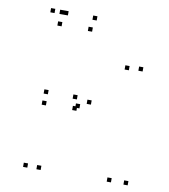

<svg xmlns="http://www.w3.org/2000/svg" viewBox="-84 -811 787 893"><g transform="rotate(10 310.0 -365.0)"><path d="M296 -303.5V-323.5H276V-303.5ZM500 10V-10H480V10ZM579 10V-10H559V10ZM345.5 -330V-350H325.5V-330ZM168 -720V-740H148V-720ZM105 -720V-740H85V-720ZM105 10V-10H85V10ZM168 10V-10H148V10ZM140 -290V-310H120V-290ZM284 -290V-310H264V-290ZM555.5 -523.5V-543.5H535.5V-523.5ZM304 -720V-740H284V-720ZM148 -720V-740H128V-720ZM148 -665V-685H128V-665ZM292 -665V-685H272V-665ZM491.5 -518V-538H471.5V-518ZM277 -342.5V-362.5H257V-342.5ZM140 -342.5V-362.5H120V-342.5Z"/></g></svg>

Font: Monaspace Neon Dots Var
Style: Regular
Weight: 400
Designer: Riley Cran and the Lettermatic Team
Version: Version 1.100 (Monaspace Neon Dots)